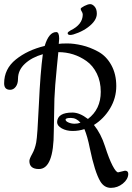

<svg xmlns="http://www.w3.org/2000/svg" viewBox="-20 -790 640 928"><path d="M551 43 584 35Q600 35 600 51Q599 77 573.5 97.5Q548 118 516 118Q484 118 465 87Q438 42 414 -74Q403 -130 388 -166Q361 -157 331 -157Q301 -157 278.5 -169.5Q256 -182 256 -200Q258 -246 330 -246Q365 -246 405 -215Q467 -262 467 -346Q467 -396 448 -434.5Q429 -473 398 -495Q337 -538 262 -538Q260 -516 255 -468Q245 -368 243 -313L240 -155Q240 27 168 27Q122 27 122 -12Q122 -22 135.5 -46Q149 -70 155 -101.5Q161 -133 168 -286.5Q175 -440 187 -528Q134 -513 100.5 -482Q67 -451 67 -409Q67 -385 56 -370.5Q45 -356 29 -356Q0 -356 0 -387Q0 -457 56.5 -502.5Q113 -548 196 -568Q216 -635 252 -635Q266 -635 266 -603Q266 -596 264 -578Q275 -580 306 -580Q337 -580 376 -571Q415 -562 454.5 -540.5Q494 -519 518 -475.5Q542 -432 542 -374Q542 -316 512 -266Q482 -216 434 -186Q468 -144 487.5 -83Q507 -22 524 10.5Q541 43 551 43ZM369 -197Q349 -220 323 -220Q297 -220 297 -212Q297 -204 311 -198Q325 -192 340.5 -192Q356 -192 369 -197ZM380 -719Q380 -727 375 -734.5Q370 -742 370 -747Q370 -752 387.5 -761Q405 -770 416 -770Q427 -770 437.5 -758Q448 -746 448 -724Q448 -690 405 -658Q385 -643 358.5 -632Q332 -621 319.5 -621Q307 -621 307 -630Q307 -635 321 -643Q379 -671 380 -719Z"/></svg>

Font: Cookie
Style: Regular
Weight: 400
Designer: Ania Kruk
Foundry: Ania Kruk
Version: Version 1.004